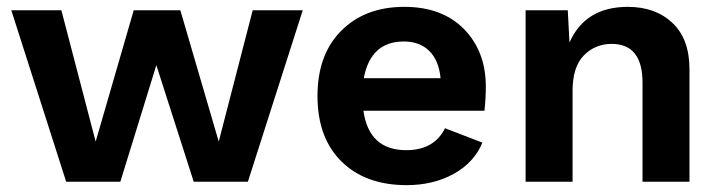

<svg xmlns="http://www.w3.org/2000/svg" viewBox="-20 -530 2100 560"><path d="M717 -500H863L703 0H545L436 -340L331 0H173L13 -500H159L259 -117L370 -500H506L618 -117Z M1397 -277Q1397 -243 1393 -207H1040Q1056 -92 1165 -92Q1246 -92 1278 -156L1387 -114Q1363 -56 1303.5 -23Q1244 10 1166 10Q1046 10 976 -59Q906 -128 906 -250Q906 -371 975.5 -440.5Q1045 -510 1159 -510Q1270 -510 1333.5 -445Q1397 -380 1397 -277ZM1158 -409Q1061 -409 1041 -302H1265Q1260 -354 1232 -381.5Q1204 -409 1158 -409Z M1811 -510Q1892 -510 1941.5 -463Q1991 -416 1991 -328V0H1854V-289Q1854 -402 1764 -402Q1716 -402 1683 -368.5Q1650 -335 1650 -265V0H1513V-500H1636L1641 -406Q1687 -510 1811 -510Z"/></svg>

Font: Elaine Sans SemiBold
Style: Regular
Weight: 600
Designer: Wei Huang
Foundry: Wei Huang
Version: Version 2.001;December 24, 2019;FontCreator 12.0.0.2547 64-b